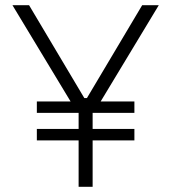

<svg xmlns="http://www.w3.org/2000/svg" viewBox="-20 -720 660 740"><path d="M592 -700H528L315 -342H305L92 -700H28L252 -329H122V-285H283V-223H122V-179H283V0H337V-179H498V-223H337V-285H498V-329H368Z"/></svg>

Font: Space Text Light
Style: Regular
Weight: 300
Designer: Florian Karsten (Space Text), Colophon Foundry (Space Mono)
Foundry: Florian Karsten
Version: Version 1.003;PS 001.003;hotconv 1.0.88;makeotf.lib2.5.64775